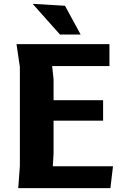

<svg xmlns="http://www.w3.org/2000/svg" viewBox="-20 -980 690 1000"><path d="M568.5 -114 555 0H75L83.5 -115.5V-631.5L66 -750H550V-636H251.5L259 -567V-458H517V-351.5H259V-180L255 -114ZM400 -800H292.5L150 -960L318.5 -950Z"/></svg>

Font: B612 Mono
Style: Bold
Weight: 700
Version: Version 1.005